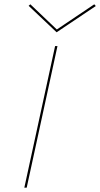

<svg xmlns="http://www.w3.org/2000/svg" viewBox="-20 -872 465 892"><path d="M236 -658H247L104 0H93ZM425 -844 243 -722 113 -845 121 -852 244 -735 418 -852Z"/></svg>

Font: Ysabeau Hairline
Style: Italic
Weight: 100
Italic angle: -12°
Designer: Christian Thalmann (Catharsis Fonts)
Version: Version 0.003